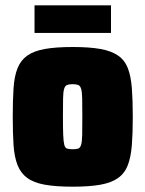

<svg xmlns="http://www.w3.org/2000/svg" viewBox="-20 -695 547 723"><path d="M254 8Q190 8 148.5 0.5Q107 -7 82.5 -25Q58 -43 46 -73.5Q34 -104 31 -148.5Q28 -193 28 -255Q28 -318 31 -363Q34 -408 46 -438Q58 -468 82.5 -485.5Q107 -503 148.5 -510.5Q190 -518 254 -518Q317 -518 358.5 -510.5Q400 -503 425 -485.5Q450 -468 461.5 -438Q473 -408 476.5 -363Q480 -318 480 -255Q480 -193 476.5 -148.5Q473 -104 461.5 -73.5Q450 -43 425 -25Q400 -7 358.5 0.5Q317 8 254 8ZM254 -133Q267 -133 274.5 -135.5Q282 -138 285.5 -150Q289 -162 289.5 -187Q290 -212 290 -255Q290 -299 289.5 -324Q289 -349 285.5 -360.5Q282 -372 274.5 -375Q267 -378 253 -378Q240 -378 232.5 -375Q225 -372 221.5 -360.5Q218 -349 217.5 -324Q217 -299 217 -255Q217 -212 218 -187Q219 -162 222 -150Q225 -138 232.5 -135.5Q240 -133 254 -133ZM110 -571V-675H398V-571Z"/></svg>

Font: Saira SemiCondensed Black
Style: Regular
Weight: 900
Width: 4
Designer: Hector Gatti with collaboration of the Omnibus-Type team
Foundry: Omnibus-Type
Version: Version 1.101